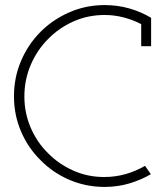

<svg xmlns="http://www.w3.org/2000/svg" viewBox="-20 -728 650 756"><path d="M574 -42 551 -75Q515 -54 474.5 -42.5Q434 -31 390 -31Q325 -31 268 -56.5Q211 -82 169 -125Q126 -167 101 -225Q76 -283 76 -348Q76 -414 101 -472.5Q126 -531 169 -574Q212 -618 269 -643.5Q326 -669 392 -669Q430 -669 466.5 -659.5Q503 -650 536 -633V-546H575V-658Q534 -682 488.5 -695Q443 -708 392 -708Q318 -708 253 -679.5Q188 -651 140 -603Q91 -554 63 -488.5Q35 -423 35 -349Q35 -275 63 -210Q91 -145 140 -97Q188 -48 253 -20Q318 8 392 8Q443 8 488.5 -5.5Q534 -19 574 -42Z"/></svg>

Font: Josefin Slab Thin
Style: Regular
Weight: 400
Version: Version 2.000